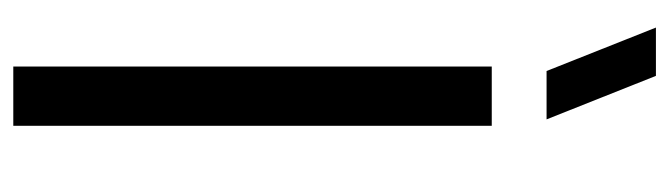

<svg xmlns="http://www.w3.org/2000/svg" viewBox="-379 -628 1007 289"><g transform="rotate(90 124.5 -483.5)"><path d="M159.7 -802.7H86.9L21.5 -967.3H94.2ZM169.4 0H80.1V-720.2H169.4Z"/></g></svg>

Font: Vela Sans Med
Style: Regular
Weight: 500
Designer: Principal design: Mikhail Sharanda - project Manrope.
Design modification: Ravid Balaliev
Foundry: Mikhail Sharanda
Version: Version 1.001